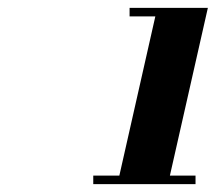

<svg xmlns="http://www.w3.org/2000/svg" viewBox="-20 -926 570 490"><path d="M218 -477.9H284.6L376.4 -884.1H310.7V-906H510.5L413.6 -477.9H479V-456H218Z"/></svg>

Font: Bodoni* 06pt Fatface
Style: Italic
Weight: 900
Italic angle: -13°
Version: Version 2.3